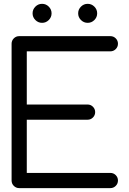

<svg xmlns="http://www.w3.org/2000/svg" viewBox="-20 -967 665 987"><path d="M78.6 -781.2H547.4Q563.5 -781.2 575 -769.8Q586.4 -758.3 586.4 -742.2Q586.4 -726.1 575 -714.6Q563.5 -703.1 547.4 -703.1H117.7V-429.7H430.2Q446.3 -429.7 457.8 -418.2Q469.2 -406.7 469.2 -390.6Q469.2 -374.5 457.8 -363Q446.3 -351.6 430.2 -351.6H117.7V-78.1H547.4Q563.5 -78.1 575 -66.7Q586.4 -55.2 586.4 -39.1Q586.4 -22.9 575 -11.5Q563.5 0 547.4 0H78.6Q62.5 0 51 -11.5Q39.6 -22.9 39.6 -39.1V-742.2Q39.6 -758.3 51 -769.8Q62.5 -781.2 78.6 -781.2ZM245.1 -898.4Q245.1 -878.4 230.7 -864Q216.3 -849.6 196.3 -849.6Q176.3 -849.6 161.9 -864Q147.5 -878.4 147.5 -898.4Q147.5 -918.5 161.9 -932.9Q176.3 -947.3 196.3 -947.3Q216.3 -947.3 230.7 -932.9Q245.1 -918.5 245.1 -898.4ZM479.5 -898.4Q479.5 -878.4 465.1 -864Q450.7 -849.6 430.7 -849.6Q410.6 -849.6 396.2 -864Q381.8 -878.4 381.8 -898.4Q381.8 -918.5 396.2 -932.9Q410.6 -947.3 430.7 -947.3Q450.7 -947.3 465.1 -932.9Q479.5 -918.5 479.5 -898.4Z"/></svg>

Font: Comfortaa
Style: Regular
Weight: 400
Designer: Johan Aakerlund - aajohan
Foundry: Johan Aakerlund
Version: Version 2.004 2013